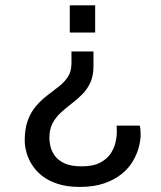

<svg xmlns="http://www.w3.org/2000/svg" viewBox="-20 -546 618 738"><path d="M286.8 172.5Q238 172.5 202.1 160.8Q166.1 149.2 141.8 129.9Q117.5 110.5 102.9 87.2Q88.2 63.9 81.6 39.5Q75 15.1 75 -5.5Q75 -53.8 88 -86.5Q101 -119.2 121.5 -141.9Q142.1 -164.7 164.9 -181.7Q187.6 -198.8 208.2 -215.1Q228.7 -231.4 241.7 -251.9Q254.7 -272.5 254.7 -302.5V-348.2H339.3V-292.1Q339.3 -254.4 327.1 -228.1Q314.8 -201.9 295.4 -182.6Q276 -163.2 254.5 -147.1Q233.1 -130.9 213.7 -113Q194.2 -95.2 182 -72.1Q169.8 -49 169.8 -15.1Q169.8 -2.8 173.7 15.6Q177.6 34 189.9 51.7Q202.2 69.4 227.1 81.4Q252 93.4 293.5 93.4Q338.8 93.4 365.9 78.7Q393 64.1 406.5 42.5Q420.1 20.9 424.5 -0.7Q429 -22.4 429 -35.4Q429 -43.9 428.7 -50.9Q428.4 -57.9 428.4 -63.3H517.1Q518.6 -58.7 519.6 -49.6Q520.6 -40.5 520.6 -29.2Q520.6 -6.7 513.4 20.3Q506.1 47.4 490.3 74.3Q474.5 101.1 447.2 123.1Q420 145 380.5 158.7Q341 172.5 286.8 172.5ZM248.2 -421V-525.5H345.8V-421Z"/></svg>

Font: Archivo SemiBold
Style: Regular
Weight: 600
Designer: Hector Gatti
Foundry: Omnibus-Type
Version: Version 2.001